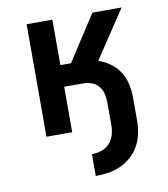

<svg xmlns="http://www.w3.org/2000/svg" viewBox="-82 -590 765 874"><g transform="rotate(-10 300.0 -152.5)"><path d="M290 215V114Q312 114 334 107Q356 100 371.5 83.5Q387 67 393.5 44.5Q400 22 400 0V-105Q400 -125 395.5 -144.5Q391 -164 379 -179.5Q367 -195 348 -202.5Q329 -210 309 -210H219V0H100V-520H219V-310H268L404 -520H539L392 -299Q421 -290 447 -271Q473 -252 489.5 -225.5Q506 -199 512.5 -168Q519 -137 519 -105V0Q519 29 513 58.5Q507 88 492.5 114.5Q478 141 455.5 161Q433 181 406 193.5Q379 206 349 210.5Q319 215 290 215Z"/></g></svg>

Font: Zed Sans Extended
Style: Bold
Weight: 700
Width: 7
Designer: Belleve Invis
Foundry: Belleve Invis
Version: Version 1.0.0; ttfautohint (v1.8.4)